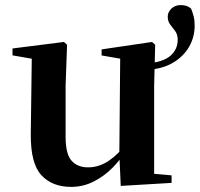

<svg xmlns="http://www.w3.org/2000/svg" viewBox="-20 -708 774 744"><path d="M644.9 0.7 447.9 12.4 442.4 -109.4 445.9 -497.4 475.8 -475.4 373.7 -493.2V-516.6L569.1 -545.4L581.3 -534.8L577.3 -375.4V-6.6L519.7 -39.5L644.9 -28.5ZM234.2 -375.4V-177.8Q234.2 -111 257.3 -85.3Q280.4 -59.5 320.8 -59.5Q363.9 -59.5 402 -85.3Q440.1 -111.1 469.6 -153.2H501.4V-102.1H442.5L473.4 -133.6Q451 -93.7 417.6 -59.5Q384.1 -25.3 343.1 -4.6Q302.1 16.2 255.7 16.2Q182.1 16.2 140.2 -29.3Q98.3 -74.7 99.3 -187.9L103.3 -497.7L132.2 -475.4L28.4 -493.5V-520.2L227.7 -545.4L239.9 -534.8ZM554.8 -438.1 551.5 -462.2Q613.3 -467.8 640.9 -492.3Q668.6 -516.9 668.6 -554.1Q668.6 -574.5 658.9 -587.5Q649.3 -600.5 639.6 -612.8Q630 -625.2 630 -643.5Q630 -661 644.1 -674.6Q658.2 -688.3 680.2 -688.3Q692.5 -688.3 702.3 -685.1Q712.1 -681.9 720.5 -674.7Q726.7 -659 730.5 -644.3Q734.3 -629.5 734.3 -609.2Q734.3 -563 711.7 -525Q689.1 -487.1 648.7 -464Q608.3 -440.9 554.8 -438.1Z"/></svg>

Font: Early Summer Mincho VF
Style: Regular
Weight: 250
Designer: GuiWonder
Version: Version 1.002